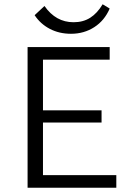

<svg xmlns="http://www.w3.org/2000/svg" viewBox="-20 -878 619 898"><path d="M109 0V-658H493V-599H181V-362H455V-305H181V-59H524V0ZM142 -807 188 -850Q241 -774 324 -774Q369 -774 402 -795Q435 -816 460 -858L493 -838Q469 -782 421 -751Q373 -720 312 -720Q257 -720 213 -743Q169 -766 142 -807Z"/></svg>

Font: LXGW Bright GB
Style: Regular
Weight: 400
Designer: Christian Thalmann (Catharsis Fonts)
Foundry: LXGW / Christian Thalmann (Catharsis Fonts) / Fontworks Inc.
Version: Version 5.510